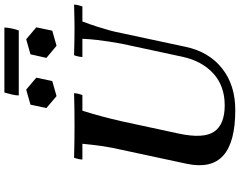

<svg xmlns="http://www.w3.org/2000/svg" viewBox="-126 -926 1067 854"><g transform="rotate(-90 407.0 -498.5)"><path d="M345 15Q202 15 142.5 -38.5Q83 -92 106 -201L168 -490Q178 -533 184 -572.5Q190 -612 195 -665H125Q125 -673 127.5 -684Q130 -695 133 -702Q167 -701 204.5 -700.5Q242 -700 276 -700Q311 -700 348 -700.5Q385 -701 420 -702Q420 -695 417.5 -684Q415 -673 412 -665H342Q328 -620 317 -579Q306 -538 295 -490L240 -235Q217 -126 249 -79Q281 -32 366 -32Q452 -32 507.5 -82.5Q563 -133 582 -220L640 -490Q645 -518 649 -543Q653 -568 656.5 -597Q660 -626 662 -665H581Q581 -673 583.5 -684Q586 -695 589 -702Q626 -701 658 -700.5Q690 -700 709 -700Q726 -700 752.5 -700.5Q779 -701 814 -702Q814 -695 811.5 -684Q809 -673 806 -665H739Q725 -628 716 -599.5Q707 -571 700 -546Q693 -521 687 -490L626 -205Q604 -102 530 -43.5Q456 15 345 15ZM436 -915 489 -870 474 -799 407 -780 354 -825 369 -896ZM660 -915 713 -870 698 -799 631 -780 577 -825 593 -896ZM699 -948H410Q410 -961 414.5 -980Q419 -999 423 -1012H712Q712 -999 708 -980Q704 -961 699 -948Z"/></g></svg>

Font: Poltawski Nowy Medium
Style: Italic
Weight: 500
Italic angle: -12°
Version: Version 1.001;gftools[0.9.25]